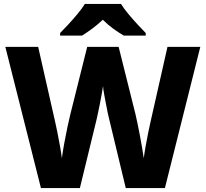

<svg xmlns="http://www.w3.org/2000/svg" viewBox="-20 -1044 1040 971"><path d="M993 -807 814 -93H616L533 -438Q530 -448 525.5 -470Q521 -492 516 -518Q511 -544 506.5 -568.5Q502 -593 501 -609Q499 -593 494.5 -568.5Q490 -544 485 -518Q480 -492 475 -470Q470 -448 468 -438L384 -93H187L7 -807H173L258 -432Q263 -411 270 -376Q277 -341 283.5 -304.5Q290 -268 293 -244Q297 -276 305 -319.5Q313 -363 321.5 -403.5Q330 -444 336 -467L421 -807H580L665 -467Q669 -450 675 -422Q681 -394 687 -361.5Q693 -329 698.5 -298Q704 -267 707 -244Q710 -268 716.5 -304.5Q723 -341 730 -375.5Q737 -410 742 -431L827 -807ZM592 -1024Q606 -1001 629 -973.5Q652 -946 675.5 -920.5Q699 -895 717 -877V-864H606Q580 -879 552.5 -899Q525 -919 500 -944Q473 -919 447.5 -900Q422 -881 395 -864H284V-877Q303 -896 326.5 -921.5Q350 -947 372.5 -974Q395 -1001 409 -1024Z"/></svg>

Font: Noto Sans Telugu UI ExtraBold
Style: Regular
Weight: 800
Designer: Jelle Bosma - Monotype Design Team
Foundry: Monotype Imaging Inc.
Version: Version 2.005; ttfautohint (v1.8.4.7-5d5b)